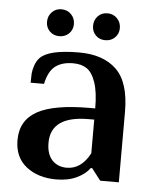

<svg xmlns="http://www.w3.org/2000/svg" viewBox="-49 -680 588 732"><g transform="rotate(5 245.0 -314.0)"><path d="M106 -585.9Q106 -607.9 120.4 -623Q134.8 -638.2 157.2 -638.2Q179.7 -638.2 194.3 -623Q209 -607.9 209 -585.9Q209 -564.5 194.3 -549.8Q179.7 -535.2 157.2 -535.2Q134.8 -535.2 120.4 -549.8Q106 -564.5 106 -585.9ZM282.2 -585.9Q282.2 -607.9 296.4 -623Q310.5 -638.2 333 -638.2Q355.5 -638.2 370.1 -623Q384.8 -607.9 384.8 -585.9Q384.8 -564.5 370.1 -549.8Q355.5 -535.2 333 -535.2Q310.5 -535.2 296.4 -549.8Q282.2 -564.5 282.2 -585.9ZM192.9 9.8Q123.5 9.8 78.4 -25.6Q33.2 -61 33.2 -127Q33.2 -202.6 96.7 -237.8Q160.2 -272.9 296.9 -272.9H317.9Q317.9 -335 305.2 -372.1Q292.5 -409.2 271.7 -423.1Q251 -437 219.2 -437Q177.7 -437 151.9 -418Q126 -398.9 115.2 -349.1H64Q64 -371.1 64.9 -384.5Q65.9 -397.9 71.8 -415.3Q77.6 -432.6 88.9 -444.8Q121.6 -480 238.8 -480Q331.1 -480 381.6 -431.2Q432.1 -382.3 432.1 -270V0H360.8L326.2 -44.9H320.8Q304.7 -22 271.7 -6.1Q238.8 9.8 192.9 9.8ZM229 -38.1Q284.7 -38.1 317.9 -101.1V-230H296.9Q151.9 -230 151.9 -127Q151.9 -83.5 173.1 -60.8Q194.3 -38.1 229 -38.1Z"/></g></svg>

Font: El Messiri SemiBold
Style: Regular
Weight: 600
Designer: Mohamed Gaber
Foundry: Kief Type Foundry
Version: Version 2.007;PS 002.007;hotconv 1.0.88;makeotf.lib2.5.64775